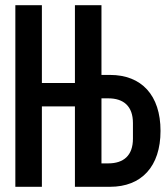

<svg xmlns="http://www.w3.org/2000/svg" viewBox="-20 -718 640 738"><path d="M268 0H403C524 0 597 -78 597 -215C597 -352 524 -430 403 -430H370V-698H268V-399H141V-698H39V0H141V-309H268ZM370 -90V-340H396C455 -340 491 -310 491 -245V-185C491 -120 455 -90 396 -90Z"/></svg>

Font: IBM Mono Medium
Style: Regular
Weight: 500
Monospace: yes
Designer: Mike Abbink, Paul van der Laan, Pieter van Rosmalen
Foundry: Bold Monday
Version: Version 2.3